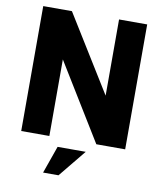

<svg xmlns="http://www.w3.org/2000/svg" viewBox="-96 -774 890 1055"><g transform="rotate(10 349.0 -246.5)"><path d="M59 -697H219L482 -272V-697H639V0H478L216 -427V0H59ZM271 51H428L303 204H217Z"/></g></svg>

Font: Hanken Grotesk Black
Style: Regular
Weight: 900
Designer: Alfredo Marco Pradil
Foundry: Hanken Design Co.
Version: Version 3.014